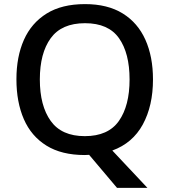

<svg xmlns="http://www.w3.org/2000/svg" viewBox="-20 -745 825 935"><path d="M725 -358Q725 -230 675.5 -139Q626 -48 527 -12L698 170H550L414 9Q409 9 403.5 9.5Q398 10 393 10Q280 10 206 -36Q132 -82 96 -165Q60 -248 60 -359Q60 -469 96.5 -551Q133 -633 207 -679Q281 -725 394 -725Q504 -725 577.5 -679.5Q651 -634 688 -551.5Q725 -469 725 -358ZM174 -358Q174 -230 227 -156Q280 -82 393 -82Q507 -82 559 -156Q611 -230 611 -358Q611 -486 559.5 -559Q508 -632 394 -632Q280 -632 227 -559Q174 -486 174 -358Z"/></svg>

Font: Noto Sans Kannada Medium
Style: Regular
Weight: 500
Designer: Jelle Bosma - Monotype Design Team
Foundry: Monotype Imaging Inc.
Version: Version 2.005; ttfautohint (v1.8.4.7-5d5b)